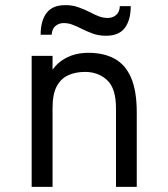

<svg xmlns="http://www.w3.org/2000/svg" viewBox="-20 -729 656 749"><path d="M103.5 0V-511H185V-415.5L172 -433Q184 -461 206 -481Q228 -501 258 -512Q288 -523 324.5 -523Q385.5 -523 427.8 -499.5Q470 -476 491.8 -424.8Q513.5 -373.5 513.5 -290.5V0H432.5V-306Q432.5 -384.5 397.8 -416.5Q363 -448.5 312 -448.5Q275 -448.5 246.2 -435.5Q217.5 -422.5 201.2 -392Q185 -361.5 185 -308V0ZM393.5 -589.5Q364.5 -589.5 340.5 -598.5Q316.5 -607.5 296 -618Q279 -626.5 262.5 -632.8Q246 -639 228.5 -639Q210 -639 196.5 -627.8Q183 -616.5 181.5 -593.5H138.5Q138.5 -647.5 161.5 -678.2Q184.5 -709 235.5 -709Q264 -709 287.2 -700.2Q310.5 -691.5 331 -681.5Q348 -672 365.2 -665.5Q382.5 -659 400.5 -659Q419.5 -659 433 -670.5Q446.5 -682 447.5 -705H490Q490 -651 467 -620.2Q444 -589.5 393.5 -589.5Z"/></svg>

Font: Overpass Mono Light
Style: Regular
Weight: 400
Monospace: yes
Version: Version 4.000